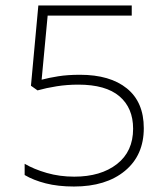

<svg xmlns="http://www.w3.org/2000/svg" viewBox="-20 -762 612 701"><path d="M272 -489Q382 -489 443.5 -439Q505 -389 505 -294Q505 -195 436 -138Q367 -81 250 -81Q192 -81 147 -92.5Q102 -104 70 -123V-164Q104 -144 151 -130.5Q198 -117 251 -117Q348 -117 407 -163Q466 -209 466 -292Q466 -368 416 -410.5Q366 -453 266 -453Q225 -453 187 -447Q149 -441 117 -432L93 -449L120 -742H461V-705H154L132 -471Q158 -478 192.5 -483.5Q227 -489 272 -489Z"/></svg>

Font: Noto Sans Telugu UI ExtraLight
Style: Regular
Weight: 200
Designer: Jelle Bosma - Monotype Design Team
Foundry: Monotype Imaging Inc.
Version: Version 2.005; ttfautohint (v1.8.4.7-5d5b)